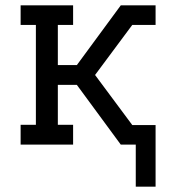

<svg xmlns="http://www.w3.org/2000/svg" viewBox="-20 -540 640 717"><path d="M487 157V0H431L267 -223H196V-74H253V0H57V-74H114V-447H57V-520H253V-447H196V-297H267L431 -520H561V-447H474L335 -260L474 -73H561V157Z"/></svg>

Font: Iosevka Etoile
Style: Regular
Weight: 400
Designer: Belleve Invis
Foundry: Belleve Invis
Version: Version 33.2.4